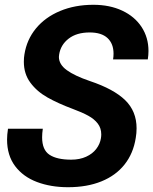

<svg xmlns="http://www.w3.org/2000/svg" viewBox="-20 -780 646 810"><path d="M407.2 -212.9Q407.2 -239.3 392.6 -258.5Q377.9 -277.8 352.5 -291.7Q327.1 -305.7 287.6 -320.3Q224.6 -343.8 180.2 -368.9Q135.7 -394 108.2 -431.2Q80.6 -468.3 80.6 -519.5Q80.6 -537.1 83 -550.3Q92.8 -612.8 131.8 -660.2Q170.9 -707.5 233.4 -733.6Q295.9 -759.8 374 -759.8Q442.9 -759.8 495.6 -735.1Q548.3 -710.4 577.4 -666Q606.4 -621.6 606.4 -564.9Q606.4 -547.9 603.5 -529.3H457Q459 -541 459 -553.7Q459 -595.7 433.6 -619.4Q408.2 -643.1 358.4 -643.1Q303.2 -643.1 269.5 -616.9Q235.8 -590.8 229.5 -549.8Q228.5 -543 228.5 -540Q228.5 -508.3 261.7 -484.1Q294.9 -460 359.4 -438Q460 -404.3 508.1 -357.4Q556.2 -310.5 556.2 -238.8Q556.2 -218.3 552.7 -198.2Q542.5 -132.8 505.6 -86.2Q468.8 -39.6 408 -14.9Q347.2 9.8 267.1 9.8Q194.3 9.8 136 -12.2Q77.6 -34.2 43.7 -79.3Q9.8 -124.5 9.8 -191.4Q9.8 -210.9 13.7 -236.8H160.6Q157.7 -217.3 157.7 -200.7Q157.7 -147.5 189 -127Q220.2 -106.4 280.3 -106.4Q316.4 -106.4 343.5 -118.9Q370.6 -131.3 386.2 -151.9Q401.9 -172.4 405.8 -196.8Q407.2 -205.6 407.2 -212.9Z"/></svg>

Font: Mardoto
Style: Bold Italic
Weight: 700
Italic angle: -12°
Designer: Christian Robertson, Vahan Hovhannisyan
Foundry: Google
Version: Version 1.000